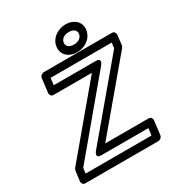

<svg xmlns="http://www.w3.org/2000/svg" viewBox="-205 -996 1072 1155"><g transform="rotate(-30 331.0 -419.0)"><path d="M79 -25 84 -62 485 -541C485 -541 519 -581 470 -581H179L185 -629H609L605 -592L202 -113C202 -113 168 -73 217 -73H543L537 -25ZM26 0C25 11 33 25 48 25H556C567 25 582 15 584 0L596 -98C597 -109 589 -123 574 -123H272L647 -569C650 -573 653 -579 654 -584L662 -654C663 -665 655 -679 640 -679H166C155 -679 140 -669 138 -654L126 -556C125 -545 133 -531 148 -531H415L41 -85C38 -81 36 -75 35 -70ZM407 -732C371 -732 356 -751 359 -773C362 -794 381 -813 417 -813C453 -813 468 -794 465 -773C462 -751 443 -732 407 -732ZM401 -682C456 -682 508 -717 515 -773C522 -828 477 -863 423 -863C369 -863 316 -828 309 -773C302 -717 346 -682 401 -682Z"/></g></svg>

Font: Falling Sky
Style: ExtOuObl
Weight: 400
Designer: Paul D. Hunt
Foundry: Adobe Systems Incorporated
Version: Version 1.02